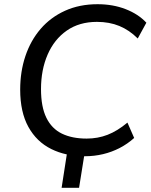

<svg xmlns="http://www.w3.org/2000/svg" viewBox="-20 -734 716 913"><path d="M273 159 304 -41H388L356 159ZM383 9Q293 9 223.5 -25.5Q154 -60 115 -130.5Q76 -201 76 -308Q76 -394 101 -468Q126 -542 173.5 -597Q221 -652 289.5 -683Q358 -714 444 -714Q517 -714 577.5 -690.5Q638 -667 676 -626L635 -551Q595 -591 547.5 -610.5Q500 -630 441 -630Q357 -630 297.5 -588.5Q238 -547 206.5 -474.5Q175 -402 175 -310Q175 -226 200.5 -174Q226 -122 274.5 -98.5Q323 -75 392 -75Q445 -75 491.5 -93Q538 -111 586 -151L618 -78Q587 -50 549.5 -30.5Q512 -11 470 -1Q428 9 383 9Z"/></svg>

Font: Nunito Sans 12pt Medium
Style: Italic
Weight: 500
Italic angle: -9°
Designer: Vernon Adams
Foundry: Vernon Adams
Version: Version 3.101;gftools[0.9.27]